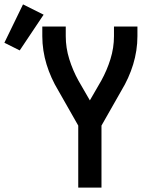

<svg xmlns="http://www.w3.org/2000/svg" viewBox="-110 -856 730 876"><path d="M247 0V-283L156 -443Q139 -471 125.5 -501Q112 -531 102.5 -562Q93 -593 88 -625.5Q83 -658 83 -691V-735H190V-691Q190 -638 206 -586.5Q222 -535 248 -488L300 -398L352 -488Q378 -535 394 -586.5Q410 -638 410 -691V-735H517V-691Q517 -658 512 -625.5Q507 -593 497.5 -562Q488 -531 474.5 -501Q461 -471 444 -443L353 -283V0ZM-20 -626 -90 -661 -5 -836 89 -789Z"/></svg>

Font: Zed Mono Semibold Extended
Style: Regular
Weight: 600
Width: 7
Monospace: yes
Designer: Belleve Invis
Foundry: Belleve Invis
Version: Version 1.0.0; ttfautohint (v1.8.4)